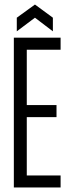

<svg xmlns="http://www.w3.org/2000/svg" viewBox="-20 -826 307 846"><path d="M41 0V-660H247V-607H98V-363H229V-310H98V-53H247V0ZM54 -688V-748L134 -806L213 -748V-688L134 -748Z"/></svg>

Font: Bricolage Grotesque 48pt Condensed ExtraLight
Style: Regular
Weight: 200
Width: 3
Designer: Mathieu Triay
Foundry: Atelier Triay
Version: Version 1.000; ttfautohint (v1.8.4.7-5d5b);gftools[0.9.32]